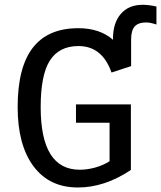

<svg xmlns="http://www.w3.org/2000/svg" viewBox="-20 -789 686 818"><path d="M537.6 -64.9Q425.8 9.8 312 9.8Q189.9 9.8 122.6 -80.8Q55.2 -171.4 55.2 -332.5Q55.2 -502 119.6 -585.4Q184.1 -668.9 313.5 -668.9Q404.8 -668.9 461.4 -619.6V-624Q461.4 -691.4 494.9 -730Q528.3 -768.6 587.9 -768.6Q614.3 -768.6 646.5 -761.2V-684.6Q619.1 -693.4 603.5 -693.4Q568.8 -693.4 553.7 -676Q538.6 -658.7 538.6 -621.1V-507.3L455.1 -480Q415.5 -592.8 314.5 -592.8Q231.9 -592.8 192.6 -531.2Q153.3 -469.7 153.3 -332.5Q153.3 -65.9 319.8 -65.9Q352.1 -65.9 386.2 -75.4Q420.4 -85 446.8 -102.1V-266.1H303.7V-344.2H537.6Z"/></svg>

Font: Cousine
Style: Regular
Weight: 400
Monospace: yes
Designer: Steve Matteson
Foundry: Monotype Imaging Inc.
Version: Version 1.21